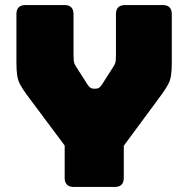

<svg xmlns="http://www.w3.org/2000/svg" viewBox="-20 -740 745 760"><path d="M434 0H272Q236 0 236 -36V-164L83 -369Q68 -390 59.5 -406Q51 -422 48 -441.5Q45 -461 45 -492V-684Q45 -720 81 -720H235Q271 -720 271 -684V-520Q271 -510 272 -499.5Q273 -489 280 -478L326 -406Q336 -389 350 -389H360Q374 -389 384 -406L430 -478Q437 -489 438 -499.5Q439 -510 439 -520V-684Q439 -720 475 -720H624Q660 -720 660 -684V-492Q660 -461 657 -441.5Q654 -422 645.5 -406Q637 -390 622 -369L470 -163V-36Q470 0 434 0Z"/></svg>

Font: Bungee Tint
Style: Regular
Weight: 400
Designer: David Jonathan Ross
Foundry: David Jonathan Ross
Version: Version 2.001